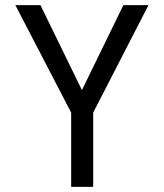

<svg xmlns="http://www.w3.org/2000/svg" viewBox="-20 -730 640 750"><path d="M258 0V-290L40 -710H138L300 -378L462 -710H560L344 -290V0Z"/></svg>

Font: Geist Mono
Style: Regular
Weight: 400
Monospace: yes
Designer: Basement.studio, Andrés Briganti, Mateo Zaragoza
Foundry: Basement.studio, Vercel, Andrés Briganti, Guido Ferreyra, Mateo Zaragoza
Version: Version 1.500; ttfautohint (v1.8.4.7-5d5b)